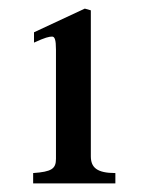

<svg xmlns="http://www.w3.org/2000/svg" viewBox="-20 -696 340 446"><path d="M248 -270V-294C205 -294 191 -307 191 -333V-672L177 -676L59 -621V-597C85 -609 94 -611 101 -611C107 -611 110 -604 110 -581V-327C110 -304 100 -297 57 -294V-270Z"/></svg>

Font: XITS Math
Style: Regular
Weight: 400
Designer: MicroPress Inc., with final additions and corrections provided by Coen Hoffman, Elsevier (retired)
Version: Version 1.108